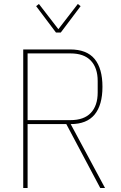

<svg xmlns="http://www.w3.org/2000/svg" viewBox="-20 -947 607 967"><path d="M119 0H97V-698H333Q417 -698 456.5 -650Q496 -602 496 -510Q496 -418 456.5 -370Q417 -322 336 -322L509 0H485L314 -322H119ZM335 -342Q403 -342 437.5 -378.5Q472 -415 472 -481V-539Q472 -605 437.5 -641.5Q403 -678 335 -678H119V-342ZM262 -783 162 -916 176 -927 274 -800 372 -927 386 -916 286 -783Z"/></svg>

Font: IBM Plex Sans Condensed Thin
Style: Regular
Weight: 100
Width: 3
Designer: Mike Abbink, Paul van der Laan, Pieter van Rosmalen
Foundry: Bold Monday
Version: Version 1.3